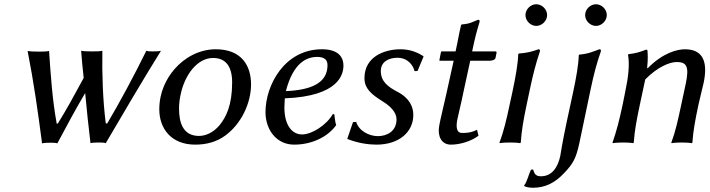

<svg xmlns="http://www.w3.org/2000/svg" viewBox="-20 -671 3342 904"><path d="M178 4C188 1 210 1 219 1C228 1 243 1 250 4C291 -73 335 -155 381 -233C388 -155 397 -74 406 3C416 0 437 0 446 0C455 0 471 0 478 3C547 -115 660 -307 738 -432C729 -429 708 -429 699 -429C690 -429 676 -429 669 -432C611 -314 542 -186 485 -90H478C464 -200 460 -326 462 -432C450 -429 429 -429 416 -429C402 -429 376 -429 362 -432C365 -392 369 -349 374 -304C333 -228 291 -151 252 -89H247C226 -204 219 -316 211 -431C199 -428 178 -428 166 -428C152 -428 124 -428 110 -431C139 -284 159 -142 178 4Z M802 -346C763 -301 730 -237 730 -156C730 -66 786 10 899 10C954 10 1002 -4 1041 -33C1115 -87 1162 -184 1162 -274C1162 -360 1119 -439 996 -439C917 -439 848 -399 802 -346ZM983 -398C1044 -398 1073 -357 1073 -283C1073 -176 1045 -121 1015 -83C983 -44 945 -31 917 -31C840 -31 823 -96 823 -160C823 -184 826 -207 831 -228C849 -315 907 -398 983 -398Z M1321 -208C1579 -218 1597 -324 1597 -362C1597 -405 1570 -439 1496 -439C1319 -439 1230 -269 1230 -143C1230 -61 1281 10 1365 10C1449 10 1524 -27 1563 -82C1558 -93 1556 -120 1554 -133L1547 -134C1519 -84 1450 -38 1402 -38C1358 -38 1319 -77 1319 -166C1319 -175 1321 -200 1321 -208ZM1522 -364C1522 -279 1443 -247 1326 -242C1361 -377 1425 -403 1473 -403C1507 -403 1522 -390 1522 -364Z M1642 -96 1615 -17C1664 3 1716 10 1752 10C1860 10 1926 -50 1926 -130C1926 -167 1909 -209 1851 -239C1807 -262 1773 -287 1773 -337C1773 -380 1810 -399 1851 -399C1900 -399 1925 -364 1932 -336L1946 -337L1974 -404L1973 -407C1949 -422 1914 -439 1866 -439C1791 -439 1696 -405 1696 -303C1696 -288 1699 -275 1704 -265C1718 -235 1751 -213 1781 -194C1817 -172 1847 -143 1847 -109C1847 -53 1802 -30 1759 -30C1719 -30 1670 -54 1657 -97Z M2125 -429H2060C2058 -429 2057 -428 2056 -425L2049 -389C2048 -386 2049 -385 2052 -385H2116L2082 -231C2069 -171 2053 -109 2048 -79C2039 -32 2057 10 2103 10C2145 10 2197 -5 2233 -32L2226 -60C2197 -45 2172 -45 2155 -45C2155 -45 2154 -45 2154 -45C2131 -45 2125 -71 2134 -112C2140 -142 2151 -182 2163 -242L2194 -385H2286C2296 -385 2311 -389 2313 -398L2318 -423C2319 -427 2316 -429 2311 -429H2203C2219 -504 2221 -510 2238 -568C2239 -575 2237 -578 2231 -578C2204 -568 2195 -559 2154 -556L2151 -553C2141 -514 2138 -487 2125 -429Z M2392 -235 2380 -180C2364 -105 2352 -54 2332 0V3C2332 3 2347 0 2382 0C2416 0 2429 3 2429 3L2432 0C2436 -57 2444 -104 2460 -180L2475 -251C2491 -326 2502 -368 2522 -429C2524 -436 2521 -439 2515 -439C2488 -429 2464 -422 2423 -419L2420 -416C2419 -373 2408 -310 2392 -235ZM2454 -600C2454 -573 2478 -549 2505 -549C2532 -549 2556 -573 2556 -600C2556 -627 2532 -651 2505 -651C2478 -651 2454 -627 2454 -600Z M2618 63C2607 115 2580 159 2527 159C2500 159 2496 145 2490 127L2480 128C2468 153 2462 184 2448 202V205C2455 209 2471 213 2489 213C2547 213 2593 190 2636 144C2679 99 2692 75 2708 2L2761 -251C2777 -326 2788 -368 2809 -429C2811 -436 2808 -439 2802 -439C2775 -429 2749 -417 2708 -414L2705 -411C2704 -368 2694 -310 2678 -235L2648 -96C2625 13 2621 47 2618 63ZM2735 -600C2735 -573 2759 -549 2786 -549C2813 -549 2837 -573 2837 -600C2837 -627 2813 -651 2786 -651C2759 -651 2735 -627 2735 -600Z M3269 -180C3276 -212 3286 -249 3293 -281C3315 -385 3286 -439 3205 -439C3171 -439 3102 -424 3029 -349L3027 -352C3032 -395 3029 -427 3029 -427C3029 -437 3027 -437 3021 -437C2997 -427 2970 -419 2939 -416L2937 -413C2945 -367 2939 -310 2923 -235L2912 -180C2896 -105 2883 -54 2864 0L2865 3C2865 3 2883 0 2914 0C2945 0 2961 3 2961 3L2964 0C2968 -57 2977 -104 2993 -180L3018 -297C3077 -357 3134 -379 3166 -379C3212 -379 3226 -359 3209 -278L3188 -180C3172 -105 3161 -54 3141 0V3C3141 3 3159 0 3190 0C3220 0 3238 3 3238 3L3240 0C3244 -57 3253 -104 3269 -180Z"/></svg>

Font: Libertinus Sans
Style: Italic
Weight: 400
Italic angle: -12°
Designer: Philipp H. Poll, Khaled Hosny
Foundry: Caleb Maclennan
Version: Version 7.050;RELEASE